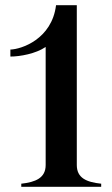

<svg xmlns="http://www.w3.org/2000/svg" viewBox="-20 -720 431 740"><path d="M276 -84V-700H196C180 -569 62 -530 20 -529V-502C57 -502 118 -513 156 -539V-84C156 -34 117 -18 62 -12V0H370V-12C313 -18 276 -34 276 -84Z"/></svg>

Font: Sprat Condensed Medium
Style: Regular
Weight: 500
Width: 3
Designer: Ethan Nakache
Foundry: Collletttivo
Version: Version 2.000;Glyphs 3.2 (3217)